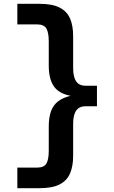

<svg xmlns="http://www.w3.org/2000/svg" viewBox="-20 -803 600 1008"><path d="M71 185V77H174Q210 77 223 56.5Q236 36 236 -12V-139Q236 -187 248 -219.5Q260 -252 285.5 -271.5Q311 -291 351 -300Q290 -311 263 -349.5Q236 -388 236 -459V-586Q236 -633 223 -654Q210 -675 174 -675H71V-783H186Q254 -783 292.5 -763.5Q331 -744 347.5 -706.5Q364 -669 364 -613V-448Q364 -417 370.5 -396Q377 -375 391 -364Q405 -353 428 -353H489V-245H428Q405 -245 391 -234Q377 -223 370.5 -202.5Q364 -182 364 -151V15Q364 70 347.5 108Q331 146 292.5 165.5Q254 185 186 185Z"/></svg>

Font: Ubuntu Sans Mono
Style: Regular
Weight: 400
Monospace: yes
Designer: Dalton Maag Ltd
Foundry: Dalton Maag Ltd
Version: Version 1.006